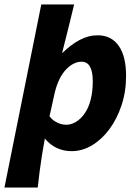

<svg xmlns="http://www.w3.org/2000/svg" viewBox="-45 -669 621 865"><path d="M-25 176 141 -649H289Q276 -594 262.5 -540.5Q249 -487 235 -431H237Q273 -467 313 -488.5Q353 -510 395 -510Q456 -510 489.5 -463Q523 -416 523 -327Q523 -256 502.5 -194.5Q482 -133 447.5 -86.5Q413 -40 369 -14Q325 12 278 12Q242 12 211.5 -2Q181 -16 157 -45Q150 -7 144 30.5Q138 68 133.5 104Q129 140 125 176ZM253 -107Q276 -107 297.5 -120Q319 -133 336.5 -158Q354 -183 363.5 -220Q373 -257 373 -303Q373 -346 360.5 -368.5Q348 -391 322 -391Q305 -391 287.5 -382.5Q270 -374 253.5 -357Q237 -340 224 -314.5Q211 -289 202 -253L178 -145Q189 -131 201.5 -123Q214 -115 227 -111Q240 -107 253 -107Z"/></svg>

Font: Source Sans 3 ExtraBold
Style: Italic
Weight: 800
Italic angle: -11°
Version: Version 3.052;hotconv 1.1.0;makeotfexe 2.6.0